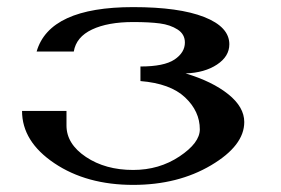

<svg xmlns="http://www.w3.org/2000/svg" viewBox="-20 -520 790 540"><path d="M354.5 -500Q483.4 -500 554.2 -472.2Q625 -444.3 625 -395.5Q625 -361.3 590.3 -338.4Q555.7 -315.4 502 -313.5Q577.1 -291 622.1 -254.9Q667 -218.8 667 -176.8Q667 -110.4 573.7 -55.2Q480.5 0 354.5 0Q223.6 0 132.8 -61Q42 -122.1 42 -208H167V-167Q167 -115.2 221.7 -78.6Q276.4 -42 354.5 -42Q427.7 -42 484.9 -80.1Q542 -118.2 542 -156.2Q542 -207 500.5 -246.1Q459 -285.2 375 -292V-333Q441.4 -333 470.7 -352.5Q500 -372.1 500 -400.4Q500 -423.8 479.5 -437Q459 -450.2 429.7 -454.1Q400.4 -458 354.5 -458Q283.2 -458 238.8 -437Q194.3 -416 187.5 -375H83Q119.1 -500 354.5 -500Z"/></svg>

Font: okolaks
Style: Bold
Weight: 600
Width: 8
Version: Version 000.6.0